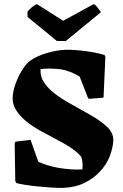

<svg xmlns="http://www.w3.org/2000/svg" viewBox="-20 -910 603 942"><path d="M285 12Q263 12 230.5 10Q198 8 163.5 4.5Q129 1 101.5 -3.5Q74 -8 60 -12L55 -22L52 -207L56 -215L130 -224L168 -116Q189 -107 212.5 -99.5Q236 -92 264 -87Q293 -82 323.5 -79.5Q354 -77 384 -79Q386 -90 385 -108Q384 -126 378 -142Q348 -176 295.5 -205Q243 -234 196 -259Q156 -279 121 -305Q86 -331 64 -362Q42 -393 42 -427Q42 -457 54.5 -493.5Q67 -530 86 -562Q105 -594 125 -610Q159 -635 210.5 -650Q262 -665 306 -666Q349 -666 402 -659Q455 -652 493 -640L497 -631L488 -431L416 -425L411 -431L371 -534Q326 -562 279 -570Q254 -573 228.5 -573.5Q203 -574 179 -571Q177 -543 189 -518Q207 -483 246.5 -452.5Q286 -422 331 -398Q379 -371 426 -344.5Q473 -318 504.5 -288.5Q536 -259 536 -223Q535 -188 519 -145Q503 -102 468 -66Q438 -34 393 -12Q348 10 285 12ZM259 -709 115 -827V-853Q124 -864 137 -875Q150 -886 161 -890L290 -808L440 -890Q449 -886 460 -871.5Q471 -857 475 -850L303 -709Z"/></svg>

Font: Labrada ExtraBold
Style: Regular
Weight: 800
Designer: Mercedes Jáuregui
Foundry: Omnibus-Type Team
Version: Version 1.000; ttfautohint (v1.8.4.7-5d5b)